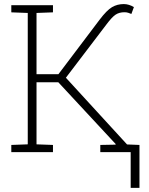

<svg xmlns="http://www.w3.org/2000/svg" viewBox="-20 -736 721 929"><path d="M34.7 0V-34.7L114.3 -37.6V-673.3L34.7 -676.3V-710.9H236.3V-676.3L156.7 -673.3V-377H262.7L461.9 -640.6Q496.6 -686.5 522 -701.4Q547.4 -716.3 579.1 -716.3Q591.8 -716.3 604.2 -712.4Q616.7 -708.5 627.9 -701.7L615.7 -668.5Q607.9 -671.9 599.9 -674.3Q591.8 -676.8 582.5 -676.8Q557.1 -676.8 539.6 -665.3Q522 -653.8 494.6 -617.2L298.8 -359.9L594.7 -37.1L654.8 -34.7V0H465.3V-34.7L539.1 -36.1L539.6 -39.1L262.2 -337.9H156.7V-37.6L236.3 -34.7V0ZM612.3 172.9V-21H654.8V172.9Z"/></svg>

Font: Roboto Slab ExtraLight
Style: Regular
Weight: 250
Designer: Google
Version: Version 2.000; ttfautohint (v1.8.1.43-b0c9)